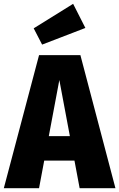

<svg xmlns="http://www.w3.org/2000/svg" viewBox="-37 -983 623 1003"><path d="M379 0 352 -144H194L167 0H-17L167 -695H383L566 0ZM218 -272H328L273 -565ZM345 -963 409 -837 183 -750 139 -835Z"/></svg>

Font: Fira Sans Condensed ExtraBold
Style: Regular
Weight: 800
Width: 3
Designer: Carrois Corporate & Edenspiekermann AG
Foundry: Carrois Corporate GbR & Edenspiekermann AG
Version: Version 4.203